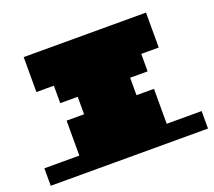

<svg xmlns="http://www.w3.org/2000/svg" viewBox="-174 -667 887 795"><g transform="rotate(-20 269.5 -269.5)"><path d="M-77 0V-77H77V-231H154V-308H77V-385H0V-539H539V-385H462V-308H385V-231H462V-77H616V0Z"/></g></svg>

Font: Coral Pixels
Style: Regular
Weight: 400
Designer: Tanukizamurai
Foundry: TanukiFont
Version: Version 1.000; ttfautohint (v1.8.4.7-5d5b)